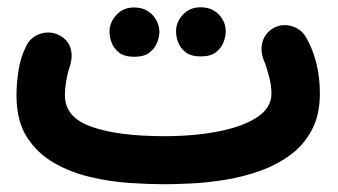

<svg xmlns="http://www.w3.org/2000/svg" viewBox="-20 -439 910 517"><path d="M24.4 -182.1Q24.4 -215.3 30 -250.5Q35.6 -285.6 50.8 -315.4Q62.5 -339.4 88.4 -347.9Q114.3 -356.4 138.2 -344.7Q162.1 -333 169.7 -310.1Q177.2 -287.1 167 -256.8Q162.1 -243.2 158.4 -221.9Q154.8 -200.7 154.8 -182.1Q154.8 -123 226.3 -97.7Q297.9 -72.3 422.9 -72.3Q502 -72.3 567.4 -85Q632.8 -97.7 671.9 -123Q710.9 -148.4 710.9 -187Q710.9 -210 703.6 -236.6Q696.3 -263.2 691.4 -273.9Q680.2 -300.8 686.5 -325Q692.9 -349.1 715.3 -362.8Q738.3 -376 764.4 -368.9Q790.5 -361.8 804.2 -338.4Q841.3 -273.4 841.3 -187Q841.3 -129.4 819.3 -88.4Q797.4 -47.4 760.5 -20.8Q723.6 5.9 678.5 21.7Q633.3 37.6 586.2 45.2Q539.1 52.7 496.6 54.9Q454.1 57.1 422.9 57.1Q381.8 57.1 329.6 53.7Q277.3 50.3 223.9 37.8Q170.4 25.4 125.2 -0.5Q80.1 -26.4 52.2 -70.3Q24.4 -114.3 24.4 -182.1ZM454.1 -355Q454.1 -379.9 472.7 -399.7Q491.2 -419.4 520 -419.4Q540.5 -419.4 555.2 -410.9Q569.8 -402.3 577.6 -389.2Q587.9 -374 587.9 -354.5Q587.9 -341.3 582 -325.7Q576.2 -310.1 561.8 -298.6Q547.4 -287.1 520.5 -287.1Q493.7 -287.1 479.2 -298.8Q464.8 -310.5 459.5 -325.7Q454.1 -339.4 454.1 -355ZM274.9 -354Q274.9 -378.9 293.5 -398.9Q312 -418.9 340.8 -418.9Q361.8 -418.9 376.2 -410.2Q390.6 -401.4 398.4 -388.7Q409.2 -371.6 409.2 -354Q409.2 -340.8 403.3 -325Q397.5 -309.1 382.8 -297.6Q368.2 -286.1 341.8 -286.1Q314.5 -286.1 300 -297.9Q285.6 -309.6 280.3 -324.7Q274.9 -339.8 274.9 -354Z"/></svg>

Font: Mikhak-DS1-FD Bold
Style: Bold
Weight: 700
Designer: Amin Abedi
Version: Version 3.2